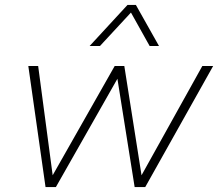

<svg xmlns="http://www.w3.org/2000/svg" viewBox="-20 -760 886 780"><path d="M802 -492H846L570 0H527L457 -440L207 0H165L95 -492H135L194 -48L446 -492H485L555 -48ZM626 -573H588L512 -709L386 -573H344L498 -740H532Z"/></svg>

Font: Livvic ExtraLight
Style: Italic
Weight: 275
Italic angle: -10°
Designer: Jacques Le Bailly, Baron von Fonthausen
Version: Version 1.001; ttfautohint (v1.8.2)